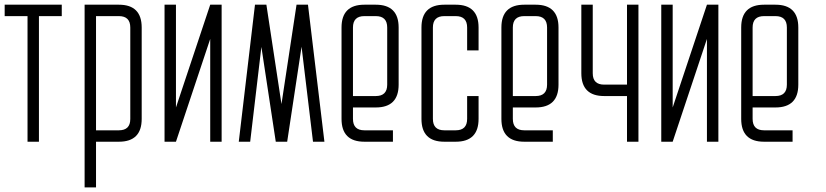

<svg xmlns="http://www.w3.org/2000/svg" viewBox="-20 -606 3531 821"><path d="M244.1 -537.1V-585.9H0V-537.1H97.7V0H146.5V-537.1Z M488.3 -537.1Q537.1 -537.1 537.1 -488.3V-97.2Q537.1 -48.8 488.3 -48.8H390.6V-537.1ZM585.9 -97.7V-488.3Q585.9 -585.9 488.3 -585.9H341.8V195.3H390.6V0H488.3Q585.9 0 585.9 -97.7Z M683.6 0V-585.9H732.4V-146.5L878.9 -585.9H927.7V0H878.9V-439.5L732.4 0Z M1208 0H1159.2L1097.7 -405.3L1049.8 0H1001L1070.3 -585.9H1119.1L1183.6 -161.1L1248 -585.9H1296.9L1367.2 0H1318.4L1269.5 -406.2Z M1489.3 -195.3H1586.9Q1635.7 -195.3 1635.7 -244.1V-488.3Q1635.7 -537.1 1586.9 -537.1H1538.1Q1489.3 -537.1 1489.3 -488.3ZM1489.3 -146.5V-97.7Q1489.3 -48.8 1538.1 -48.8H1660.2V0H1538.1Q1440.4 0 1440.4 -97.7V-488.3Q1440.4 -585.9 1538.1 -585.9H1586.9Q1684.6 -585.9 1684.6 -488.3V-244.1Q1684.6 -146.5 1586.9 -146.5Z M1782.2 -97.7Q1782.2 0 1879.9 0H1928.7Q2026.4 0 2026.4 -97.7V-195.3H1977.5V-97.7Q1977.5 -48.8 1928.7 -48.8H1879.9Q1831.1 -48.8 1831.1 -97.7V-488.3Q1831.1 -537.1 1879.9 -537.1H1928.7Q1977.5 -537.1 1977.5 -488.3V-390.6H2026.4V-488.3Q2026.4 -585.9 1928.7 -585.9H1879.9Q1782.2 -585.9 1782.2 -488.3Z M2172.9 -195.3H2270.5Q2319.3 -195.3 2319.3 -244.1V-488.3Q2319.3 -537.1 2270.5 -537.1H2221.7Q2172.9 -537.1 2172.9 -488.3ZM2172.9 -146.5V-97.7Q2172.9 -48.8 2221.7 -48.8H2343.8V0H2221.7Q2124 0 2124 -97.7V-488.3Q2124 -585.9 2221.7 -585.9H2270.5Q2368.2 -585.9 2368.2 -488.3V-244.1Q2368.2 -146.5 2270.5 -146.5Z M2465.8 -585.9V-293Q2465.8 -195.3 2563.5 -195.3H2661.1V0H2710V-585.9H2661.1V-244.1H2563.5Q2514.6 -244.1 2514.6 -292.5V-585.9Z M2807.6 0V-585.9H2856.4V-146.5L3002.9 -585.9H3051.8V0H3002.9V-439.5L2856.4 0Z M3198.2 -195.3H3295.9Q3344.7 -195.3 3344.7 -244.1V-488.3Q3344.7 -537.1 3295.9 -537.1H3247.1Q3198.2 -537.1 3198.2 -488.3ZM3198.2 -146.5V-97.7Q3198.2 -48.8 3247.1 -48.8H3369.1V0H3247.1Q3149.4 0 3149.4 -97.7V-488.3Q3149.4 -585.9 3247.1 -585.9H3295.9Q3393.6 -585.9 3393.6 -488.3V-244.1Q3393.6 -146.5 3295.9 -146.5Z"/></svg>

Font: Daray
Style: Regular
Weight: 400
Designer: Maxim Raikov
Foundry: Maxim Raikov
Version: Version 1.00 May 24, 2021, initial release